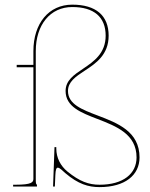

<svg xmlns="http://www.w3.org/2000/svg" viewBox="-20 -782 630 805"><path d="M50 -500H120V-32.5C120 -18 113.5 -7.5 45 -7.5H35V0H135V-7.5C130.5 -10 130 -13.5 130 -32.5V-567.5C130 -678.5 191 -752.5 283 -752.5C374 -752.5 423 -710.5 423 -632.5C423 -559 374 -524.5 328.5 -494C289.5 -468 255 -444.5 255 -400.5C255 -334.5 320 -309.5 389 -283C468 -252.5 552.5 -219.5 552.5 -122C552.5 -53.5 496.5 -7.5 397.5 -7.5C352 -7.5 314 -21 262.5 -63C234 -86.5 216 -120 216 -159.5V-165H208.5L202.5 0H210L212 -47C213 -70.5 216 -79 222.5 -79C229.5 -79 241 -68 254 -56C308 -10 350.5 2.5 397.5 2.5C504 2.5 565 -47.5 565 -122C565 -231 472.5 -266 390 -297.5C324 -322.5 265 -345 265 -400.5C265 -439 297.5 -461 335 -485.5C382.5 -516.5 435.5 -552.5 435.5 -632.5C435.5 -717 382 -762.5 283 -762.5C185 -762.5 120 -684.5 120 -567.5V-510H50Z"/></svg>

Font: Znikomit
Style: Regular
Weight: 100
Designer: gluk
Foundry: gluk
Version: Version 0.55